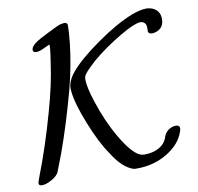

<svg xmlns="http://www.w3.org/2000/svg" viewBox="-81 -789 923 895"><g transform="rotate(-10 381.0 -341.5)"><path d="M267 -703Q277 -705 279 -705Q295 -705 295 -691Q295 -660 289 -604Q277 -501 250 -397Q207 -237 159 -105Q129 -27 128 -25Q120 -8 93.5 7Q67 22 47 22Q32 22 32 10Q32 6 42 -21Q93 -152 136 -306Q172 -432 185 -530Q198 -611 194 -618L174 -609Q147 -595 131 -594Q113 -594 113 -606Q113 -624 144 -644Q150 -649 199 -673.5Q248 -698 255 -700Q264 -703 267 -703ZM677 -586Q666 -586 661 -590.5Q656 -595 657 -604V-619Q657 -632 649 -639.5Q641 -647 629 -647Q623 -647 620 -646Q576 -635 494.5 -582.5Q413 -530 365 -482Q344 -461 337.5 -451Q331 -441 331 -429Q331 -393 354 -322Q386 -222 434 -140.5Q482 -59 519 -41Q530 -36 542 -36Q584 -36 613.5 -53.5Q643 -71 652 -103Q658 -120 674 -131.5Q690 -143 709 -143Q727 -143 727 -128Q727 -120 723 -111Q704 -55 640.5 -16.5Q577 22 497 22Q484 22 481 21Q429 5 382 -71Q342 -128 302 -228.5Q262 -329 257 -386Q257 -389 256.5 -393Q256 -397 256 -399Q256 -434 288 -473Q331 -525 425.5 -591.5Q520 -658 595 -688Q639 -705 670 -705Q699 -703 715.5 -687.5Q732 -672 732 -644Q732 -618 717 -603Q702 -588 677 -586Z"/></g></svg>

Font: KaTeX_Caligraphic
Style: Regular
Weight: 400
Version: Version 1.1; ttfautohint (v1.3)